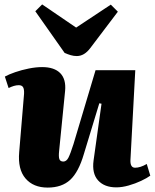

<svg xmlns="http://www.w3.org/2000/svg" viewBox="-20 -835 701 870"><path d="M2 -488Q20 -498 49 -508Q78 -518 110.5 -524.5Q143 -531 171 -531Q226 -531 253 -503.5Q280 -476 275 -423L248 -152Q245 -125 249 -114Q253 -103 267 -103Q281 -103 290 -120.5Q299 -138 313 -182L413 -517H593L571 -109Q570 -75 592 -75Q616 -75 645 -92L661 -39Q646 -28 619.5 -15.5Q593 -3 563 5.5Q533 14 507 14Q453 14 424.5 -17.5Q396 -49 404 -108L440 -365L430 -367L360 -137Q336 -55 298 -20Q260 15 196 15Q131 15 95.5 -26.5Q60 -68 67 -146L89 -410Q90 -431 84.5 -440Q79 -449 65 -449Q54 -449 42.5 -445.5Q31 -442 19 -436ZM140 -784 171 -815 325 -710 482 -814 514 -782 389 -617Q362 -581 328 -581Q314 -581 300.5 -585Q287 -589 273 -595Z"/></svg>

Font: Literata 36pt ExtraBold
Style: Italic
Weight: 800
Italic angle: -2°
Designer: Latin by Veronika Burian and Jose Scaglione. Greek by Irene Vlachou. Cyrillic by Vera Evstafieva
Foundry: TypeTogether
Version: Version 3.002